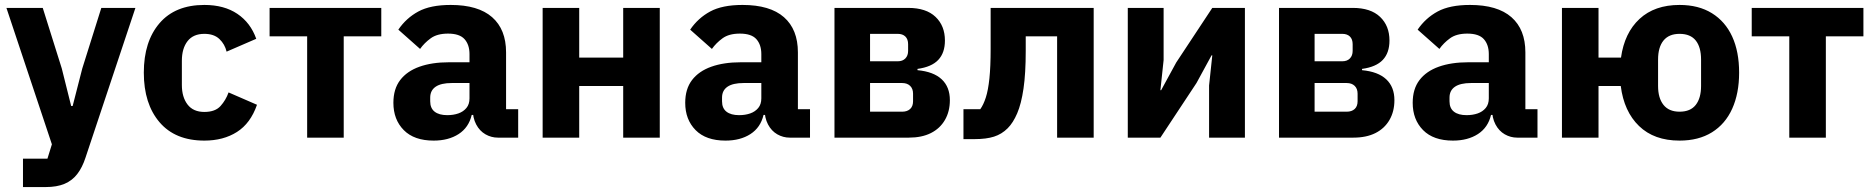

<svg xmlns="http://www.w3.org/2000/svg" viewBox="-20 -557 7581 777"><path d="M313 -280 390 -525H528L326 81Q313 121 292.5 147.5Q272 174 241 187Q210 200 165 200H73V85H172L190 27L6 -525H153L230 -280L268 -128H274Z M807 12Q689 12 625.5 -62.5Q562 -137 562 -263Q562 -389 625.5 -463Q689 -537 807 -537Q887 -537 940.5 -501Q994 -465 1017 -400L897 -348Q890 -378 868 -399Q846 -420 807 -420Q762 -420 739 -390.5Q716 -361 716 -311V-213Q716 -164 739 -134Q762 -104 807 -104Q851 -104 872.5 -128Q894 -152 905 -183L1020 -133Q994 -58 939 -23Q884 12 807 12Z M1223 0V-410H1071V-525H1523V-410H1371V0Z M2077 0H1995Q1968 0 1944.5 -13.5Q1921 -27 1907 -53.5Q1893 -80 1893 -117V-130L1925 -92H1889Q1877 -41 1836 -14.5Q1795 12 1735 12Q1656 12 1614 -30.5Q1572 -73 1572 -141Q1572 -197 1599.5 -233Q1627 -269 1677.5 -287Q1728 -305 1797 -305H1880V-338Q1880 -376 1860 -398.5Q1840 -421 1793 -421Q1749 -421 1723 -402Q1697 -383 1680 -359L1592 -437Q1624 -484 1673 -510.5Q1722 -537 1804 -537Q1915 -537 1971.5 -487.5Q2028 -438 2028 -345V-115H2077ZM1880 -221H1808Q1765 -221 1743 -206Q1721 -191 1721 -162V-147Q1721 -119 1739 -105Q1757 -91 1790 -91Q1815 -91 1835 -98Q1855 -105 1867.5 -120Q1880 -135 1880 -159Z M2176 0V-525H2324V-324H2502V-525H2650V0H2502V-209H2324V0Z M3258 0H3176Q3149 0 3125.5 -13.5Q3102 -27 3088 -53.5Q3074 -80 3074 -117V-130L3106 -92H3070Q3058 -41 3017 -14.5Q2976 12 2916 12Q2837 12 2795 -30.5Q2753 -73 2753 -141Q2753 -197 2780.5 -233Q2808 -269 2858.5 -287Q2909 -305 2978 -305H3061V-338Q3061 -376 3041 -398.5Q3021 -421 2974 -421Q2930 -421 2904 -402Q2878 -383 2861 -359L2773 -437Q2805 -484 2854 -510.5Q2903 -537 2985 -537Q3096 -537 3152.5 -487.5Q3209 -438 3209 -345V-115H3258ZM3061 -221H2989Q2946 -221 2924 -206Q2902 -191 2902 -162V-147Q2902 -119 2920 -105Q2938 -91 2971 -91Q2996 -91 3016 -98Q3036 -105 3048.5 -120Q3061 -135 3061 -159Z M3357 0V-525H3655.6Q3728 -525 3766 -488.7Q3804 -452.5 3804 -393Q3804 -343.1 3777 -314.6Q3750 -286 3693 -278.2V-273Q3758 -267 3791 -236Q3824 -205 3824 -151.6Q3824 -106 3804 -71.5Q3784 -37 3747.2 -18.5Q3710.3 0 3658 0ZM3501 -105H3631Q3651.3 -105 3663.2 -115.9Q3675 -126.9 3675 -147V-178Q3675 -198 3663.2 -209.5Q3651.3 -221 3631 -221H3501ZM3501 -309H3613Q3632.8 -309 3643.9 -320.5Q3655 -332 3655 -351V-378Q3655 -398.3 3643.9 -409.2Q3632.8 -420 3613 -420H3501Z M3879 6V-115H3947Q3960 -133 3969.5 -162.5Q3979 -192 3984 -239.5Q3989 -287 3989 -359V-525H4406V0H4258V-410H4131V-351Q4131 -260 4122 -198.5Q4113 -137 4096.5 -98.5Q4080 -60 4058 -38Q4034 -14 4002.5 -4Q3971 6 3924 6Z M4544 0V-525H4689V-314L4676 -192H4679L4740 -304L4886 -525H5018V0H4873V-211L4886 -333H4883L4822 -221L4676 0Z M5156 0V-525H5454.6Q5527 -525 5565 -488.7Q5603 -452.5 5603 -393Q5603 -343.1 5576 -314.6Q5549 -286 5492 -278.2V-273Q5557 -267 5590 -236Q5623 -205 5623 -151.6Q5623 -106 5603 -71.5Q5583 -37 5546.2 -18.5Q5509.3 0 5457 0ZM5300 -105H5430Q5450.3 -105 5462.2 -115.9Q5474 -126.9 5474 -147V-178Q5474 -198 5462.2 -209.5Q5450.3 -221 5430 -221H5300ZM5300 -309H5412Q5431.8 -309 5442.9 -320.5Q5454 -332 5454 -351V-378Q5454 -398.3 5442.9 -409.2Q5431.8 -420 5412 -420H5300Z M6202 0H6120Q6093 0 6069.5 -13.5Q6046 -27 6032 -53.5Q6018 -80 6018 -117V-130L6050 -92H6014Q6002 -41 5961 -14.5Q5920 12 5860 12Q5781 12 5739 -30.5Q5697 -73 5697 -141Q5697 -197 5724.5 -233Q5752 -269 5802.5 -287Q5853 -305 5922 -305H6005V-338Q6005 -376 5985 -398.5Q5965 -421 5918 -421Q5874 -421 5848 -402Q5822 -383 5805 -359L5717 -437Q5749 -484 5798 -510.5Q5847 -537 5929 -537Q6040 -537 6096.5 -487.5Q6153 -438 6153 -345V-115H6202ZM6005 -221H5933Q5890 -221 5868 -206Q5846 -191 5846 -162V-147Q5846 -119 5864 -105Q5882 -91 5915 -91Q5940 -91 5960 -98Q5980 -105 5992.5 -120Q6005 -135 6005 -159Z M6777 12Q6674 12 6613 -47Q6552 -106 6539 -209H6449V0H6301V-525H6449V-324H6540Q6554 -424 6615 -480.5Q6676 -537 6777 -537Q6854 -537 6908 -503.5Q6962 -470 6990 -409Q7018 -348 7018 -263Q7018 -179 6990 -117Q6962 -55 6908 -21.5Q6854 12 6777 12ZM6777 -105Q6821 -105 6842.5 -132.5Q6864 -160 6864 -209V-316Q6864 -366 6842.5 -393Q6821 -420 6777 -420Q6734 -420 6712 -393Q6690 -366 6690 -316V-209Q6690 -160 6712 -132.5Q6734 -105 6777 -105Z M7221 0V-410H7069V-525H7521V-410H7369V0Z"/></svg>

Font: IBM Plex Sans Var
Style: Regular
Weight: 400
Designer: Mike Abbink, Paul van der Laan, Pieter van Rosmalen
Foundry: Bold Monday
Version: Version 3.000